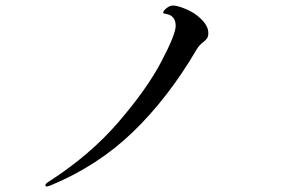

<svg xmlns="http://www.w3.org/2000/svg" viewBox="-20 -719 1040 694"><path d="M150 -45Q144 -45 144 -49Q144 -55 157 -63Q305 -158 408 -277.5Q511 -397 563 -496Q615 -595 615 -625Q615 -655 593 -665Q588 -667 582.5 -668Q577 -669 574 -670Q570 -670 570 -674Q570 -680 582 -689.5Q594 -699 605 -699Q622 -699 652.5 -686Q683 -673 704 -653Q733 -626 733 -600Q733 -588 729 -581.5Q725 -575 716 -568Q700 -556 690 -539Q588 -365 460.5 -242Q333 -119 161 -48Q152 -45 150 -45Z"/></svg>

Font: Shippori Mincho B1 Medium
Style: Regular
Weight: 500
Designer: FONTDASU
Foundry: FONTDASU / Google Inc. / but / Adobe
Version: Version 3.110; ttfautohint (v1.8.3)